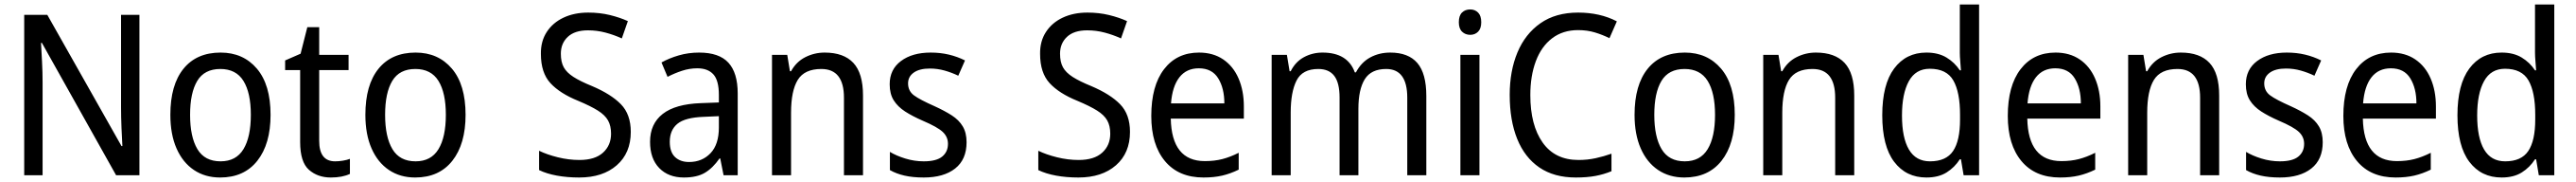

<svg xmlns="http://www.w3.org/2000/svg" viewBox="-20 -780 11492 810"><path d="M602 0H498L167 -589H163Q165 -552 167.5 -505.5Q170 -459 170 -413V0H88V-714H191L522 -130H526Q524 -161 522 -211Q520 -261 520 -302V-714H602Z M1187 -269Q1187 -139 1128 -64.5Q1069 10 962 10Q895 10 845 -23.5Q795 -57 767.5 -119.5Q740 -182 740 -269Q740 -402 798.5 -474Q857 -546 964 -546Q1065 -546 1126 -474.5Q1187 -403 1187 -269ZM828 -269Q828 -171 860.5 -116.5Q893 -62 964 -62Q1033 -62 1066 -116Q1099 -170 1099 -269Q1099 -367 1066 -420Q1033 -473 963 -473Q892 -473 860 -420Q828 -367 828 -269Z M1475 -62Q1492 -62 1510 -65Q1528 -68 1541 -73V-6Q1507 10 1456 10Q1397 10 1358 -24.5Q1319 -59 1319 -148V-468H1252V-511L1321 -541L1351 -659H1404V-536H1535V-468H1404V-153Q1404 -62 1475 -62Z M2057 -269Q2057 -139 1998 -64.5Q1939 10 1832 10Q1765 10 1715 -23.5Q1665 -57 1637.5 -119.5Q1610 -182 1610 -269Q1610 -402 1668.5 -474Q1727 -546 1834 -546Q1935 -546 1996 -474.5Q2057 -403 2057 -269ZM1698 -269Q1698 -171 1730.5 -116.5Q1763 -62 1834 -62Q1903 -62 1936 -116Q1969 -170 1969 -269Q1969 -367 1936 -420Q1903 -473 1833 -473Q1762 -473 1730 -420Q1698 -367 1698 -269Z M2794 -193Q2794 -99 2731.5 -44.5Q2669 10 2564 10Q2510 10 2464 1.5Q2418 -7 2385 -23V-109Q2420 -92 2468.5 -80Q2517 -68 2565 -68Q2634 -68 2670 -100.5Q2706 -133 2706 -185Q2706 -220 2692.5 -244Q2679 -268 2647 -288Q2615 -308 2560 -331Q2478 -364 2435.5 -410Q2393 -456 2393 -540Q2392 -596 2419 -637.5Q2446 -679 2494 -701.5Q2542 -724 2604 -724Q2656 -724 2701 -713Q2746 -702 2781 -686L2754 -609Q2719 -625 2681 -635Q2643 -645 2603 -645Q2544 -645 2513 -616Q2482 -587 2482 -541Q2482 -504 2495 -480.5Q2508 -457 2538.5 -437.5Q2569 -418 2621 -397Q2706 -361 2750 -316Q2794 -271 2794 -193Z M3099 -546Q3188 -546 3229.5 -501Q3271 -456 3271 -364V0H3208L3193 -75H3190Q3160 -32 3124.5 -11Q3089 10 3031 10Q2962 10 2921 -32Q2880 -74 2880 -149Q2880 -229 2936.5 -273Q2993 -317 3107 -321L3187 -324V-357Q3187 -422 3162.5 -449Q3138 -476 3091 -476Q3056 -476 3022.5 -465Q2989 -454 2958 -438L2931 -502Q2965 -521 3008 -533.5Q3051 -546 3099 -546ZM3119 -260Q3036 -257 3002 -229Q2968 -201 2968 -149Q2968 -103 2991.5 -81Q3015 -59 3054 -59Q3112 -59 3149.5 -98Q3187 -137 3187 -213V-263Z M3659 -546Q3744 -546 3787 -500Q3830 -454 3830 -355V0H3745V-345Q3745 -473 3644 -473Q3569 -473 3539 -424.5Q3509 -376 3509 -278V0H3424V-536H3492L3504 -463H3509Q3532 -505 3572.5 -525.5Q3613 -546 3659 -546Z M4292 -147Q4292 -70 4241 -30Q4190 10 4101 10Q4052 10 4015 1.5Q3978 -7 3950 -23V-104Q3978 -87 4018.5 -74.5Q4059 -62 4101 -62Q4157 -62 4183 -83Q4209 -104 4209 -140Q4209 -171 4185.5 -193Q4162 -215 4096 -243Q4050 -263 4017.5 -284Q3985 -305 3967 -333.5Q3949 -362 3949 -405Q3949 -471 3999.5 -508.5Q4050 -546 4132 -546Q4175 -546 4213 -537Q4251 -528 4285 -511L4255 -443Q4226 -457 4194 -466Q4162 -475 4128 -475Q4082 -475 4056.5 -457Q4031 -439 4031 -409Q4031 -375 4057.5 -355.5Q4084 -336 4150 -307Q4194 -287 4226 -266.5Q4258 -246 4275 -217.5Q4292 -189 4292 -147Z M5021 -193Q5021 -99 4958.5 -44.5Q4896 10 4791 10Q4737 10 4691 1.5Q4645 -7 4612 -23V-109Q4647 -92 4695.5 -80Q4744 -68 4792 -68Q4861 -68 4897 -100.5Q4933 -133 4933 -185Q4933 -220 4919.5 -244Q4906 -268 4874 -288Q4842 -308 4787 -331Q4705 -364 4662.5 -410Q4620 -456 4620 -540Q4619 -596 4646 -637.5Q4673 -679 4721 -701.5Q4769 -724 4831 -724Q4883 -724 4928 -713Q4973 -702 5008 -686L4981 -609Q4946 -625 4908 -635Q4870 -645 4830 -645Q4771 -645 4740 -616Q4709 -587 4709 -541Q4709 -504 4722 -480.5Q4735 -457 4765.5 -437.5Q4796 -418 4848 -397Q4933 -361 4977 -316Q5021 -271 5021 -193Z M5329 -546Q5392 -546 5437 -515.5Q5482 -485 5505.5 -430.5Q5529 -376 5529 -306V-252H5203Q5207 -63 5355 -63Q5398 -63 5433 -72Q5468 -81 5506 -100V-25Q5469 -7 5432.5 1.5Q5396 10 5349 10Q5238 10 5177 -63Q5116 -136 5116 -264Q5116 -398 5173 -472Q5230 -546 5329 -546ZM5328 -476Q5273 -476 5241.5 -436Q5210 -396 5204 -320H5442Q5442 -387 5414.5 -431.5Q5387 -476 5328 -476Z M6182 -546Q6263 -546 6303 -499.5Q6343 -453 6343 -353V0H6258V-345Q6258 -473 6164 -473Q6097 -473 6068.5 -427.5Q6040 -382 6040 -296V0H5956V-346Q5956 -411 5932.5 -442Q5909 -473 5861 -473Q5790 -473 5764 -421.5Q5738 -370 5738 -279V0H5653V-536H5721L5733 -463H5738Q5759 -505 5797 -525.5Q5835 -546 5880 -546Q5992 -546 6024 -458H6029Q6053 -503 6093 -524.5Q6133 -546 6182 -546Z M6539 -738Q6560 -738 6574 -724Q6588 -710 6588 -681Q6588 -653 6574 -639Q6560 -625 6539 -625Q6517 -625 6502.5 -639Q6488 -653 6488 -681Q6488 -710 6502 -724Q6516 -738 6539 -738ZM6580 -536V0H6495V-536Z M7020 -646Q6952 -646 6904 -609.5Q6856 -573 6831.5 -507.5Q6807 -442 6807 -357Q6807 -223 6862 -145.5Q6917 -68 7022 -68Q7062 -68 7098.5 -76Q7135 -84 7169 -96V-18Q7135 -4 7097.5 3Q7060 10 7010 10Q6913 10 6847.5 -34.5Q6782 -79 6748.5 -161.5Q6715 -244 6715 -358Q6715 -464 6749.5 -546.5Q6784 -629 6852 -676.5Q6920 -724 7020 -724Q7118 -724 7193 -685L7160 -610Q7130 -625 7095.5 -635.5Q7061 -646 7020 -646Z M7719 -269Q7719 -139 7660 -64.5Q7601 10 7494 10Q7427 10 7377 -23.5Q7327 -57 7299.5 -119.5Q7272 -182 7272 -269Q7272 -402 7330.5 -474Q7389 -546 7496 -546Q7597 -546 7658 -474.5Q7719 -403 7719 -269ZM7360 -269Q7360 -171 7392.5 -116.5Q7425 -62 7496 -62Q7565 -62 7598 -116Q7631 -170 7631 -269Q7631 -367 7598 -420Q7565 -473 7495 -473Q7424 -473 7392 -420Q7360 -367 7360 -269Z M8081 -546Q8166 -546 8209 -500Q8252 -454 8252 -355V0H8167V-345Q8167 -473 8066 -473Q7991 -473 7961 -424.5Q7931 -376 7931 -278V0H7846V-536H7914L7926 -463H7931Q7954 -505 7994.5 -525.5Q8035 -546 8081 -546Z M8574 10Q8483 10 8430 -60Q8377 -130 8377 -267Q8377 -404 8430 -475Q8483 -546 8574 -546Q8627 -546 8663.5 -524Q8700 -502 8723 -467H8728Q8727 -484 8725 -506.5Q8723 -529 8723 -545V-760H8809V0H8740L8728 -71H8723Q8700 -35 8664 -12.5Q8628 10 8574 10ZM8590 -62Q8662 -62 8693 -108Q8724 -154 8724 -248V-269Q8724 -370 8694 -422Q8664 -474 8589 -474Q8526 -474 8495.5 -418.5Q8465 -363 8465 -266Q8465 -167 8496 -114.5Q8527 -62 8590 -62Z M9150 -546Q9213 -546 9258 -515.5Q9303 -485 9326.5 -430.5Q9350 -376 9350 -306V-252H9024Q9028 -63 9176 -63Q9219 -63 9254 -72Q9289 -81 9327 -100V-25Q9290 -7 9253.5 1.5Q9217 10 9170 10Q9059 10 8998 -63Q8937 -136 8937 -264Q8937 -398 8994 -472Q9051 -546 9150 -546ZM9149 -476Q9094 -476 9062.5 -436Q9031 -396 9025 -320H9263Q9263 -387 9235.5 -431.5Q9208 -476 9149 -476Z M9709 -546Q9794 -546 9837 -500Q9880 -454 9880 -355V0H9795V-345Q9795 -473 9694 -473Q9619 -473 9589 -424.5Q9559 -376 9559 -278V0H9474V-536H9542L9554 -463H9559Q9582 -505 9622.5 -525.5Q9663 -546 9709 -546Z M10342 -147Q10342 -70 10291 -30Q10240 10 10151 10Q10102 10 10065 1.5Q10028 -7 10000 -23V-104Q10028 -87 10068.5 -74.5Q10109 -62 10151 -62Q10207 -62 10233 -83Q10259 -104 10259 -140Q10259 -171 10235.5 -193Q10212 -215 10146 -243Q10100 -263 10067.5 -284Q10035 -305 10017 -333.5Q9999 -362 9999 -405Q9999 -471 10049.5 -508.5Q10100 -546 10182 -546Q10225 -546 10263 -537Q10301 -528 10335 -511L10305 -443Q10276 -457 10244 -466Q10212 -475 10178 -475Q10132 -475 10106.5 -457Q10081 -439 10081 -409Q10081 -375 10107.5 -355.5Q10134 -336 10200 -307Q10244 -287 10276 -266.5Q10308 -246 10325 -217.5Q10342 -189 10342 -147Z M10647 -546Q10710 -546 10755 -515.5Q10800 -485 10823.5 -430.5Q10847 -376 10847 -306V-252H10521Q10525 -63 10673 -63Q10716 -63 10751 -72Q10786 -81 10824 -100V-25Q10787 -7 10750.5 1.5Q10714 10 10667 10Q10556 10 10495 -63Q10434 -136 10434 -264Q10434 -398 10491 -472Q10548 -546 10647 -546ZM10646 -476Q10591 -476 10559.5 -436Q10528 -396 10522 -320H10760Q10760 -387 10732.5 -431.5Q10705 -476 10646 -476Z M11140 10Q11049 10 10996 -60Q10943 -130 10943 -267Q10943 -404 10996 -475Q11049 -546 11140 -546Q11193 -546 11229.5 -524Q11266 -502 11289 -467H11294Q11293 -484 11291 -506.5Q11289 -529 11289 -545V-760H11375V0H11306L11294 -71H11289Q11266 -35 11230 -12.5Q11194 10 11140 10ZM11156 -62Q11228 -62 11259 -108Q11290 -154 11290 -248V-269Q11290 -370 11260 -422Q11230 -474 11155 -474Q11092 -474 11061.5 -418.5Q11031 -363 11031 -266Q11031 -167 11062 -114.5Q11093 -62 11156 -62Z"/></svg>

Font: Noto Sans SemiCondensed
Style: Regular
Weight: 400
Width: 4
Designer: Monotype Design Team
Foundry: Monotype Imaging Inc.
Version: Version 2.013; ttfautohint (v1.8.4.7-5d5b)